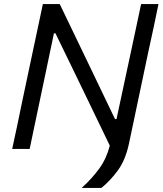

<svg xmlns="http://www.w3.org/2000/svg" viewBox="-20 -733 800 945"><path d="M382 192Q432 146.5 467.8 97.8Q503.5 49 520.5 -16Q485 -89 446.5 -169.5Q407.5 -250 361.5 -345.5L253 -569H245.5L175.5 -235.5Q161.5 -169.5 150 -114.5Q138.5 -59.5 126 0H40Q52.5 -59 64.5 -114Q76 -169 89.5 -234.5L140 -473Q154.5 -541 166.5 -597.5Q178.5 -653.5 191 -713H274Q317.5 -622 359 -536.5Q400 -451 439.5 -369L546 -147H553.5L623.5 -473.5Q638 -541 650 -597.5Q661.5 -653.5 674.5 -713H760Q747.5 -653.5 736 -597.5Q724 -541.5 709 -473L664.5 -262Q651 -197.5 638.8 -140Q626.5 -82.5 614.5 -25Q597 56 559.2 107Q521.5 158 479 192Z"/></svg>

Font: Heraclito
Style: Italic
Weight: 400
Italic angle: -12°
Designer: Kostas Bartsokas (font) & Cristiano Sobral (main changes)
Foundry: Kostas Bartsokas (font) & Cristiano Sobral (main changes)
Version: Version 1.00;July 8, 2020;FontCreator 13.0.0.2655 64-bit